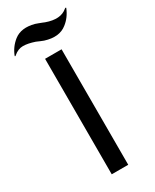

<svg xmlns="http://www.w3.org/2000/svg" viewBox="-307 -950 813 1008"><g transform="rotate(-30 99.5 -446.0)"><path d="M280 -876Q261 -828 223 -799Q174 -760 94 -785Q93 -785 75 -792.5Q57 -800 53 -802Q12 -816 -17.5 -816Q-47 -816 -74 -793Q-78 -788 -81 -792Q-64 -838 -25 -869Q21 -905 96 -885Q103 -883 113 -879L134 -871Q144 -867 146 -866Q227 -837 272 -876Q276 -879 277 -878.5Q278 -878 280 -877ZM150 0H50V-700H150Z"/></g></svg>

Font: Railway
Style: Regular
Weight: 400
Version: 1.000